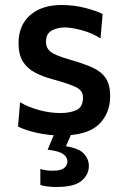

<svg xmlns="http://www.w3.org/2000/svg" viewBox="-20 -529 499 766"><path d="M224.5 11.5Q175.5 11.5 129.5 1.5Q83.5 -8.5 52 -24L60 -121Q93.5 -101.5 136 -89.8Q178.5 -78 222 -78Q258 -78 284.5 -89.5Q311 -101 311 -141Q311 -167 284.8 -180.5Q258.5 -194 191 -212.5Q149.5 -223.5 118.8 -240Q88 -256.5 71 -284Q54 -311.5 54 -356.5Q54 -428.5 100.5 -468.8Q147 -509 225 -509Q274.5 -509 318.5 -497.8Q362.5 -486.5 389.5 -473L381 -376Q346 -398 305 -408.8Q264 -419.5 238.5 -419.5Q209 -419.5 186.2 -407Q163.5 -394.5 163.5 -362Q163.5 -336.5 182.8 -321.8Q202 -307 262.5 -290Q313 -275.5 348.2 -259.8Q383.5 -244 401.5 -217.8Q419.5 -191.5 419.5 -145.5Q419.5 -76.5 374 -32.5Q328.5 11.5 224.5 11.5ZM205 217Q166.5 217 141 209V145Q147.5 147.5 160.8 149.8Q174 152 190 152Q222.5 152 235.8 141.5Q249 131 249 114Q249 99.5 233.5 86.8Q218 74 170 68L208 -21.5H267V0L243 54.5Q296 63 315.2 84.5Q334.5 106 334.5 133Q334.5 168 305.2 192.5Q276 217 205 217Z"/></svg>

Font: Heraclito Medium
Style: Regular
Weight: 500
Designer: Kostas Bartsokas (font) & Cristiano Sobral (main changes)
Foundry: Kostas Bartsokas (font) & Cristiano Sobral (main changes)
Version: Version 1.00;July 8, 2020;FontCreator 13.0.0.2655 64-bit